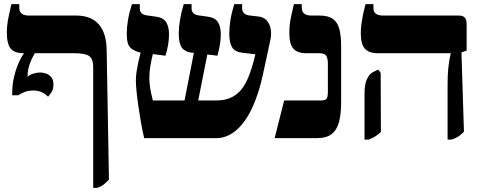

<svg xmlns="http://www.w3.org/2000/svg" viewBox="-20 -667 2333 927"><path d="M430 240V-344Q430 -382 411 -396Q392 -410 339 -410H94Q50 -410 31.5 -432.5Q13 -455 13 -512Q13 -540 18 -568Q23 -596 35 -647H73V-629Q73 -611 84.5 -601.5Q96 -592 119 -592H346Q420 -592 457 -549.5Q494 -507 495 -424L506 200Q490 217 478.5 225.5Q467 234 450 240ZM212 -200Q199 -214 181 -222Q163 -230 140 -230Q119 -230 102 -224Q85 -218 68 -207H39V-221Q39 -260 48.5 -298.5Q58 -337 71.5 -366.5Q85 -396 95 -408V-432H150V-413Q144 -403 137.5 -390.5Q131 -378 125.5 -363.5Q120 -349 116.5 -333Q113 -317 113 -301V-297Q125 -307 142.5 -312Q160 -317 174 -317Q187 -317 202 -312Q217 -307 227.5 -294.5Q238 -282 238 -259Q238 -234 227.5 -220Q217 -206 212 -200Z M676 0Q667 -39 660 -79.5Q653 -120 647.5 -158.5Q642 -197 639 -228Q636 -259 636 -279Q636 -299 639.5 -321.5Q643 -344 648 -367.5Q653 -391 659 -413L653 -414Q628 -422 615 -432Q602 -442 597 -459Q592 -476 592 -505Q592 -535 598 -571Q604 -607 617 -647H655V-626Q655 -611 664.5 -602.5Q674 -594 694 -592L730 -587Q767 -583 781.5 -561Q796 -539 796 -501Q796 -475 791.5 -450Q787 -425 779 -398L718 -406Q711 -379 706 -348.5Q701 -318 701 -292Q701 -277 703 -258Q705 -239 709 -220Q713 -201 718 -182H871L916 -412H908Q871 -417 857 -438.5Q843 -460 843 -505Q843 -535 849 -571Q855 -607 867 -647H905V-626Q905 -611 914.5 -602.5Q924 -594 944 -592L980 -587Q1017 -583 1031.5 -561Q1046 -539 1046 -501Q1046 -475 1041.5 -450Q1037 -425 1030 -398L981 -404L937 -182H1023Q1050 -182 1071.5 -187.5Q1093 -193 1110.5 -204Q1128 -215 1142 -231Q1156 -247 1167 -268Q1178 -289 1187 -314.5Q1196 -340 1204 -369L1213 -405L1152 -412Q1115 -416 1101 -438Q1087 -460 1087 -505Q1087 -535 1092.5 -570Q1098 -605 1111 -647H1149V-626Q1149 -613 1158 -603.5Q1167 -594 1187 -592L1222 -588Q1252 -586 1267.5 -568.5Q1283 -551 1287 -526.5Q1291 -502 1286 -477L1250 -310Q1241 -267 1228.5 -227Q1216 -187 1200.5 -152.5Q1185 -118 1166 -90Q1147 -62 1125 -42Q1103 -22 1077.5 -11Q1052 0 1024 0Z M1306 0 1352 -182H1530Q1543 -182 1550 -185Q1557 -188 1560 -197Q1563 -206 1563 -222V-358Q1563 -387 1554.5 -398.5Q1546 -410 1521 -410H1458Q1416 -410 1396.5 -432Q1377 -454 1377 -506Q1377 -529 1379 -548Q1381 -567 1386 -590Q1391 -613 1399 -647H1437V-629Q1437 -611 1448.5 -601.5Q1460 -592 1483 -592H1521Q1565 -592 1587.5 -575.5Q1610 -559 1618.5 -526.5Q1627 -494 1627 -445V-173Q1627 -117 1617 -78.5Q1607 -40 1581.5 -20Q1556 0 1510 0Z M2141 7V-255Q2141 -305 2144 -333.5Q2147 -362 2150 -379Q2153 -396 2156 -408V-410H1804Q1761 -410 1741.5 -432Q1722 -454 1722 -506Q1722 -529 1724.5 -548Q1727 -567 1731.5 -590.5Q1736 -614 1745 -647H1783V-627Q1783 -610 1794.5 -601Q1806 -592 1829 -592H2195Q2215 -592 2224 -582Q2233 -572 2233 -550V-423L2208 -414L2220 -31Q2205 -16 2193 -8Q2181 0 2161 7ZM1740 7V-217Q1740 -259 1751.5 -284.5Q1763 -310 1781 -319L1806 -331L1818 -315L1819 -30Q1804 -16 1792 -8.5Q1780 -1 1760 7Z"/></svg>

Font: Noto Serif Hebrew ExtraBold
Style: Regular
Weight: 800
Version: Version 2.003